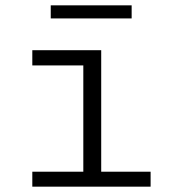

<svg xmlns="http://www.w3.org/2000/svg" viewBox="-20 -699 640 719"><path d="M101 0V-56H292V-454H101V-511H359V-56H544V0ZM170 -630V-679H473V-630Z"/></svg>

Font: Chivo Mono Medium ExtraLight
Style: Regular
Weight: 250
Monospace: yes
Version: Version 1.008